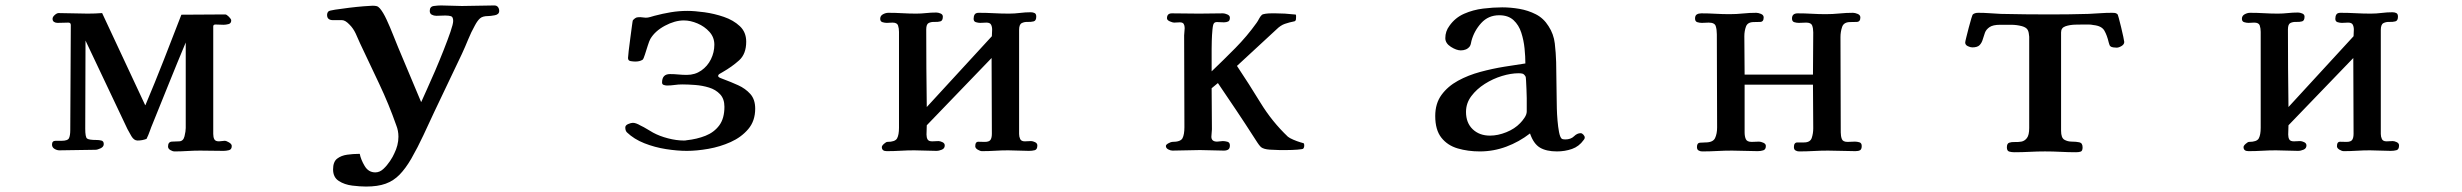

<svg xmlns="http://www.w3.org/2000/svg" viewBox="-20 -553 9040 705"><path d="M831 -17Q831 -4 820.5 -1.5Q810 1 801 1Q779 1 758 0.5Q737 0 715 0Q692 0 668 1.5Q644 3 621 3Q614 3 605.5 -2Q597 -7 597 -15Q597 -32 611 -33Q625 -34 637 -34Q653 -34 657.5 -52.5Q662 -71 662 -83V-397Q631 -323 601 -248.5Q571 -174 541 -100Q535 -86 530 -71.5Q525 -57 518 -43Q502 -37 485 -37Q472 -37 462.5 -53Q453 -69 448 -79L294 -404Q294 -323 293.5 -242Q293 -161 293 -80Q293 -50 299.5 -44.5Q306 -39 335 -39Q343 -39 352 -37Q361 -35 361 -24Q361 -14 349.5 -8.5Q338 -3 330 -3Q297 -3 264 -2Q231 -1 198 -1Q189 -1 180 -6.5Q171 -12 171 -22Q171 -36 184 -36Q197 -36 206 -36Q229 -36 233.5 -46Q238 -56 238 -75Q238 -172 239 -268Q240 -364 240 -461Q240 -470 231 -470Q221 -470 211.5 -469.5Q202 -469 191 -469Q184 -469 178.5 -472.5Q173 -476 173 -484Q173 -491 181 -498Q189 -505 195 -505Q222 -505 248.5 -504Q275 -503 302 -503Q315 -503 328.5 -503.5Q342 -504 355 -505L513 -167H514Q549 -250 581.5 -333Q614 -416 646 -499Q687 -499 727 -499.5Q767 -500 807 -500Q812 -500 820.5 -491.5Q829 -483 829 -478Q829 -467 819 -464.5Q809 -462 801 -462Q794 -462 786.5 -462.5Q779 -463 771 -463Q763 -463 763 -456Q763 -357 763 -258Q763 -159 763 -61Q763 -49 767 -41.5Q771 -34 784 -34Q789 -34 794.5 -35Q800 -36 805 -36Q811 -36 821 -30Q831 -24 831 -17Z M1813 -513Q1813 -500 1797 -497Q1781 -494 1772 -494Q1752 -494 1742.5 -485.5Q1733 -477 1724 -460Q1710 -435 1699 -408Q1688 -381 1676 -355Q1651 -302 1625.5 -249Q1600 -196 1575 -143Q1555 -100 1534.5 -56Q1514 -12 1490 30Q1469 66 1447 88.5Q1425 111 1396 121.5Q1367 132 1324 132Q1302 132 1273.5 128.5Q1245 125 1224 111.5Q1203 98 1203 69Q1203 41 1218 29.5Q1233 18 1255 15Q1277 12 1297 12H1301Q1305 33 1319 56.5Q1333 80 1358 80Q1374 80 1387.5 67.5Q1401 55 1412 38.5Q1423 22 1428 10Q1435 -4 1439 -19.5Q1443 -35 1443 -51Q1443 -62 1441 -72.5Q1439 -83 1435 -93Q1408 -170 1372.5 -245Q1337 -320 1302 -394Q1295 -411 1286 -430Q1277 -449 1264 -462Q1248 -479 1236 -479Q1224 -479 1203 -479Q1181 -479 1181 -498Q1181 -506 1186 -511Q1188 -514 1210.5 -517.5Q1233 -521 1262 -524.5Q1291 -528 1316 -530Q1341 -532 1348 -532Q1357 -532 1363 -530.5Q1369 -529 1375 -522Q1387 -508 1399.5 -481Q1412 -454 1423 -426Q1434 -398 1442 -379Q1463 -329 1484 -279Q1505 -229 1526 -179H1527Q1533 -193 1547 -223.5Q1561 -254 1577.5 -292.5Q1594 -331 1609 -369Q1624 -407 1634 -436Q1644 -465 1644 -476Q1644 -491 1636 -493.5Q1628 -496 1615 -496Q1607 -496 1598.5 -495.5Q1590 -495 1582 -495Q1573 -495 1565.5 -499Q1558 -503 1558 -513Q1558 -529 1573 -531Q1588 -533 1599 -533Q1619 -533 1638 -532Q1657 -531 1676 -531Q1706 -531 1735.5 -532Q1765 -533 1795 -533Q1804 -533 1808.5 -527Q1813 -521 1813 -513Z M2753 -154Q2753 -109 2727.5 -79Q2702 -49 2663 -31.5Q2624 -14 2581 -6.5Q2538 1 2502 1Q2467 1 2425.5 -5.5Q2384 -12 2346 -27Q2308 -42 2282 -67Q2276 -73 2276 -85Q2276 -93 2286.5 -97.5Q2297 -102 2304 -102Q2315 -102 2332 -92Q2343 -87 2356 -79Q2369 -71 2378 -66Q2402 -53 2433 -45Q2464 -37 2491 -37Q2498 -37 2501 -38Q2539 -42 2570.5 -54.5Q2602 -67 2621 -92.5Q2640 -118 2640 -161Q2640 -190 2624 -207Q2608 -224 2583.5 -231.5Q2559 -239 2532.5 -241Q2506 -243 2485 -243Q2471 -243 2457 -241Q2443 -239 2429 -239Q2424 -239 2417.5 -241Q2411 -243 2411 -250Q2411 -281 2440 -281Q2456 -281 2471 -279.5Q2486 -278 2502 -278Q2532 -278 2555 -294Q2578 -310 2590.5 -335.5Q2603 -361 2603 -389Q2603 -416 2585 -436Q2567 -456 2541 -467Q2515 -478 2491 -478Q2458 -478 2421.5 -458.5Q2385 -439 2368 -410Q2364 -403 2358.5 -385.5Q2353 -368 2348 -352.5Q2343 -337 2340 -334Q2334 -330 2327 -328.5Q2320 -327 2313 -327Q2306 -327 2296 -328.5Q2286 -330 2286 -340Q2286 -345 2288.5 -366.5Q2291 -388 2294.5 -413.5Q2298 -439 2300.5 -458.5Q2303 -478 2304 -479Q2312 -487 2316.5 -488.5Q2321 -490 2331 -490Q2336 -490 2341 -489Q2346 -488 2351 -488Q2359 -488 2367.5 -490.5Q2376 -493 2383 -495Q2413 -503 2443 -508Q2473 -513 2504 -513Q2530 -513 2566.5 -508Q2603 -503 2638 -491Q2673 -479 2696.5 -457Q2720 -435 2720 -400Q2720 -355 2694 -331.5Q2668 -308 2633 -288Q2630 -286 2623.5 -282.5Q2617 -279 2617 -274Q2617 -270 2625.5 -266.5Q2634 -263 2637 -262Q2664 -252 2690.5 -240Q2717 -228 2735 -208Q2753 -188 2753 -154Z M3789 -19Q3789 -4 3779.5 -1.5Q3770 1 3758 1Q3739 1 3720 0Q3701 -1 3682 -1Q3658 -1 3634 0.5Q3610 2 3586 2Q3579 2 3570 -3.5Q3561 -9 3561 -16Q3561 -33 3573 -32.5Q3585 -32 3596 -32Q3612 -32 3617 -39.5Q3622 -47 3622 -62Q3622 -132 3621.5 -201Q3621 -270 3621 -340L3383 -93Q3383 -85 3382.5 -76Q3382 -67 3382 -59Q3382 -48 3386 -41Q3390 -34 3403 -34Q3409 -34 3414.5 -34.5Q3420 -35 3426 -35Q3432 -35 3440.5 -31Q3449 -27 3449 -19Q3449 -8 3438.5 -3.5Q3428 1 3418 1Q3398 1 3377.5 0Q3357 -1 3337 -1Q3312 -1 3287 0.5Q3262 2 3236 2Q3218 2 3218 -13Q3218 -18 3226 -25Q3234 -32 3238 -32Q3267 -32 3274 -45Q3281 -58 3281 -84V-436Q3281 -449 3277.5 -459.5Q3274 -470 3257 -470Q3252 -470 3246.5 -469.5Q3241 -469 3236 -469Q3229 -469 3220.5 -471.5Q3212 -474 3212 -484Q3212 -495 3222 -500.5Q3232 -506 3242 -506Q3268 -506 3293.5 -504.5Q3319 -503 3344 -503Q3362 -503 3380.5 -505Q3399 -507 3418 -507Q3425 -507 3433.5 -503.5Q3442 -500 3442 -492Q3442 -477 3433 -474.5Q3424 -472 3411.5 -472.5Q3399 -473 3390 -468.5Q3381 -464 3381 -445Q3381 -374 3381.5 -302.5Q3382 -231 3383 -160L3622 -420Q3622 -426 3622.5 -432Q3623 -438 3623 -444Q3623 -455 3619 -462.5Q3615 -470 3602 -470Q3596 -470 3590.5 -469.5Q3585 -469 3579 -469Q3572 -469 3563.5 -471.5Q3555 -474 3555 -484Q3555 -494 3559 -500Q3563 -506 3574 -506Q3602 -506 3629.5 -504.5Q3657 -503 3685 -503Q3705 -503 3725 -505.5Q3745 -508 3765 -508Q3773 -508 3779 -505Q3785 -502 3785 -492Q3785 -477 3775.5 -474.5Q3766 -472 3753.5 -472.5Q3741 -473 3731.5 -468Q3722 -463 3722 -443V-61Q3722 -51 3726 -42.5Q3730 -34 3743 -34Q3749 -34 3754.5 -34.5Q3760 -35 3766 -35Q3772 -35 3780.5 -31Q3789 -27 3789 -19Z M4769 -19Q4769 -11 4765 -7Q4763 -5 4743.5 -3.5Q4724 -2 4704 -2Q4684 -2 4678 -2Q4665 -2 4642.5 -3.5Q4620 -5 4610 -13Q4603 -20 4597 -29.5Q4591 -39 4585 -48Q4553 -98 4519.5 -148Q4486 -198 4452 -248L4429 -229Q4429 -192 4429.5 -154Q4430 -116 4430 -78Q4430 -71 4429 -64.5Q4428 -58 4428 -51Q4428 -33 4449 -33Q4454 -33 4459.5 -34Q4465 -35 4470 -35Q4478 -35 4487 -32.5Q4496 -30 4496 -19Q4496 -8 4490 -4Q4484 0 4474 0Q4452 0 4430 -1Q4408 -2 4386 -2Q4361 -2 4336 -1Q4311 0 4285 0Q4278 0 4269.5 -4.5Q4261 -9 4261 -17Q4261 -22 4270.5 -27Q4280 -32 4284 -32Q4315 -32 4322 -45.5Q4329 -59 4329 -86Q4329 -170 4328.5 -254.5Q4328 -339 4328 -423Q4328 -430 4329 -436.5Q4330 -443 4330 -450Q4330 -459 4326.5 -465Q4323 -471 4312 -471Q4307 -471 4301.5 -470.5Q4296 -470 4291 -470Q4286 -470 4275.5 -474.5Q4265 -479 4265 -486Q4265 -504 4283 -504Q4308 -504 4333 -503.5Q4358 -503 4383 -503Q4405 -503 4427 -503.5Q4449 -504 4471 -504Q4477 -504 4486.5 -500Q4496 -496 4496 -488Q4496 -477 4489.5 -474Q4483 -471 4474 -471Q4467 -471 4461 -471.5Q4455 -472 4449 -472Q4441 -472 4438 -468Q4434 -465 4432 -444.5Q4430 -424 4429.5 -403Q4429 -382 4429 -374Q4429 -353 4429 -332Q4429 -311 4429 -291Q4473 -333 4516 -376.5Q4559 -420 4594 -469Q4599 -476 4603 -484Q4607 -492 4613 -498Q4616 -501 4626.5 -502.5Q4637 -504 4648.5 -504Q4660 -504 4664 -504Q4681 -504 4698 -503Q4715 -502 4732 -500Q4733 -500 4734 -500Q4735 -500 4736 -500H4737Q4739 -498 4739 -495Q4739 -492 4739 -490Q4739 -486 4738.5 -481.5Q4738 -477 4734 -475Q4714 -471 4698 -465.5Q4682 -460 4667 -445L4522 -311Q4566 -245 4608.5 -175.5Q4651 -106 4709 -51Q4715 -46 4729 -40Q4743 -34 4755 -30.5Q4767 -27 4767 -27Q4769 -25 4769 -19Z M5586 -172Q5586 -177 5586 -192.5Q5586 -208 5585 -225.5Q5584 -243 5583.5 -257Q5583 -271 5581 -273Q5576 -281 5570.5 -282.5Q5565 -284 5556 -284Q5528 -284 5495 -274Q5462 -264 5432 -245Q5402 -226 5382.5 -200Q5363 -174 5363 -142Q5363 -102 5387.5 -78.5Q5412 -55 5451 -55Q5480 -55 5511 -67.5Q5542 -80 5562 -101Q5570 -109 5578 -121Q5586 -133 5586 -144ZM5799 -48Q5799 -43 5795 -39Q5778 -15 5752 -6Q5726 3 5697 3Q5658 3 5634.5 -11Q5611 -25 5598 -63Q5558 -32 5511 -14.5Q5464 3 5414 3Q5370 3 5332.5 -8Q5295 -19 5272.5 -47.5Q5250 -76 5250 -127Q5250 -173 5273 -204.5Q5296 -236 5333.5 -256.5Q5371 -277 5415.5 -289Q5460 -301 5503.5 -308Q5547 -315 5581 -320Q5581 -345 5578 -375Q5575 -405 5566 -433Q5557 -461 5537.5 -479Q5518 -497 5485 -497Q5445 -497 5419 -468.5Q5393 -440 5383 -403Q5382 -399 5381 -393.5Q5380 -388 5377 -383Q5371 -375 5362.5 -371.5Q5354 -368 5344 -368Q5328 -368 5307.5 -381Q5287 -394 5287 -413Q5287 -438 5302 -458Q5323 -488 5356 -502.5Q5389 -517 5426 -521.5Q5463 -526 5496 -526Q5527 -526 5559 -520.5Q5591 -515 5619.5 -500.5Q5648 -486 5666 -457Q5685 -428 5689 -393.5Q5693 -359 5694 -325Q5695 -290 5695 -255Q5695 -220 5696 -185Q5696 -175 5696.5 -154.5Q5697 -134 5699 -110.5Q5701 -87 5704.5 -68.5Q5708 -50 5714 -44Q5718 -41 5727 -41Q5748 -41 5759.5 -52.5Q5771 -64 5784 -64Q5789 -64 5794 -58.5Q5799 -53 5799 -48Z M6816 -17Q6816 -5 6810 -1.5Q6804 2 6793 2Q6768 2 6743 1Q6718 0 6692 0Q6666 0 6639.5 1.5Q6613 3 6586 3Q6579 3 6573 -0.5Q6567 -4 6567 -13Q6567 -30 6580 -30Q6593 -30 6604 -30Q6627 -30 6632.5 -46.5Q6638 -63 6638 -82Q6638 -123 6637.5 -162.5Q6637 -202 6637 -242H6386V-67Q6386 -52 6390.5 -42Q6395 -32 6412 -32Q6419 -32 6425.5 -32.5Q6432 -33 6439 -33Q6445 -33 6454.5 -29Q6464 -25 6464 -17Q6464 -4 6454.5 -1Q6445 2 6434 2Q6411 2 6387 1Q6363 0 6340 0Q6312 0 6285 1.5Q6258 3 6230 3Q6223 3 6217 -0.5Q6211 -4 6211 -13Q6211 -28 6221.5 -29Q6232 -30 6242 -30Q6270 -30 6277.5 -46Q6285 -62 6285 -85Q6285 -171 6284.5 -256.5Q6284 -342 6284 -427Q6284 -444 6280 -457Q6276 -470 6254 -470Q6248 -470 6241.5 -469.5Q6235 -469 6229 -469Q6221 -469 6212.5 -471.5Q6204 -474 6204 -485Q6204 -496 6210.5 -500Q6217 -504 6227 -504Q6253 -504 6279 -502.5Q6305 -501 6331 -501Q6356 -501 6380 -503.5Q6404 -506 6429 -506Q6436 -506 6446 -502Q6456 -498 6456 -489Q6456 -473 6443.5 -472.5Q6431 -472 6420 -472Q6397 -472 6391 -455.5Q6385 -439 6385 -420Q6385 -385 6385.5 -349.5Q6386 -314 6386 -279H6637Q6637 -318 6637.5 -357Q6638 -396 6638 -434Q6638 -449 6634 -459.5Q6630 -470 6612 -470Q6605 -470 6598.5 -469.5Q6592 -469 6585 -469Q6577 -469 6568.5 -471.5Q6560 -474 6560 -485Q6560 -504 6581 -504Q6607 -504 6633 -502.5Q6659 -501 6684 -501Q6709 -501 6734 -503.5Q6759 -506 6784 -506Q6791 -506 6801 -502Q6811 -498 6811 -489Q6811 -473 6798 -472.5Q6785 -472 6774 -472Q6750 -472 6744 -454Q6738 -436 6738 -417Q6738 -329 6738.5 -242Q6739 -155 6739 -67Q6739 -53 6743 -42.5Q6747 -32 6764 -32Q6771 -32 6777.5 -32.5Q6784 -33 6791 -33Q6799 -33 6807.5 -30.5Q6816 -28 6816 -17Z M7780 -399Q7780 -390 7770 -384Q7760 -378 7752 -378Q7747 -378 7739.5 -379Q7732 -380 7728 -384Q7726 -387 7725 -390.5Q7724 -394 7723 -397Q7717 -423 7707 -440.5Q7697 -458 7667 -461Q7658 -463 7649 -463Q7640 -463 7631 -463Q7620 -463 7600 -462.5Q7580 -462 7564 -456.5Q7548 -451 7548 -434V-73Q7548 -47 7560 -40Q7572 -33 7587.5 -33Q7603 -33 7615 -30.5Q7627 -28 7627 -12Q7627 1 7620.5 3.5Q7614 6 7603 6Q7575 6 7546.5 4.5Q7518 3 7489 3Q7461 3 7433 4.5Q7405 6 7376 6Q7366 6 7357.5 3.5Q7349 1 7349 -12Q7349 -26 7357.5 -29Q7366 -32 7378 -31.5Q7390 -31 7402 -33Q7414 -35 7422.5 -46Q7431 -57 7431 -83V-410Q7431 -414 7431 -418Q7431 -422 7430 -426Q7429 -439 7423.5 -446Q7418 -453 7404 -457Q7385 -462 7364.5 -462Q7344 -462 7324 -462Q7298 -462 7285.5 -453.5Q7273 -445 7268.5 -433Q7264 -421 7260.5 -408.5Q7257 -396 7249 -387.5Q7241 -379 7222 -379Q7215 -379 7205.5 -383.5Q7196 -388 7196 -397Q7196 -400 7200 -416Q7204 -432 7209 -451.5Q7214 -471 7218.5 -485.5Q7223 -500 7224 -500Q7231 -506 7244 -506Q7265 -506 7285.5 -504.5Q7306 -503 7327 -502Q7372 -501 7417.5 -500.5Q7463 -500 7508 -500Q7543 -500 7578.5 -500.5Q7614 -501 7649 -502Q7671 -503 7692 -504.5Q7713 -506 7735 -506Q7741 -506 7745.5 -505.5Q7750 -505 7755 -501Q7756 -501 7760 -486.5Q7764 -472 7768.5 -453Q7773 -434 7776.5 -418Q7780 -402 7780 -399Z M8789 -19Q8789 -4 8779.5 -1.5Q8770 1 8758 1Q8739 1 8720 0Q8701 -1 8682 -1Q8658 -1 8634 0.5Q8610 2 8586 2Q8579 2 8570 -3.5Q8561 -9 8561 -16Q8561 -33 8573 -32.5Q8585 -32 8596 -32Q8612 -32 8617 -39.5Q8622 -47 8622 -62Q8622 -132 8621.5 -201Q8621 -270 8621 -340L8383 -93Q8383 -85 8382.5 -76Q8382 -67 8382 -59Q8382 -48 8386 -41Q8390 -34 8403 -34Q8409 -34 8414.5 -34.5Q8420 -35 8426 -35Q8432 -35 8440.5 -31Q8449 -27 8449 -19Q8449 -8 8438.5 -3.5Q8428 1 8418 1Q8398 1 8377.5 0Q8357 -1 8337 -1Q8312 -1 8287 0.5Q8262 2 8236 2Q8218 2 8218 -13Q8218 -18 8226 -25Q8234 -32 8238 -32Q8267 -32 8274 -45Q8281 -58 8281 -84V-436Q8281 -449 8277.5 -459.5Q8274 -470 8257 -470Q8252 -470 8246.5 -469.5Q8241 -469 8236 -469Q8229 -469 8220.5 -471.5Q8212 -474 8212 -484Q8212 -495 8222 -500.5Q8232 -506 8242 -506Q8268 -506 8293.5 -504.5Q8319 -503 8344 -503Q8362 -503 8380.5 -505Q8399 -507 8418 -507Q8425 -507 8433.5 -503.5Q8442 -500 8442 -492Q8442 -477 8433 -474.5Q8424 -472 8411.5 -472.5Q8399 -473 8390 -468.5Q8381 -464 8381 -445Q8381 -374 8381.5 -302.5Q8382 -231 8383 -160L8622 -420Q8622 -426 8622.5 -432Q8623 -438 8623 -444Q8623 -455 8619 -462.5Q8615 -470 8602 -470Q8596 -470 8590.5 -469.5Q8585 -469 8579 -469Q8572 -469 8563.5 -471.5Q8555 -474 8555 -484Q8555 -494 8559 -500Q8563 -506 8574 -506Q8602 -506 8629.5 -504.5Q8657 -503 8685 -503Q8705 -503 8725 -505.5Q8745 -508 8765 -508Q8773 -508 8779 -505Q8785 -502 8785 -492Q8785 -477 8775.5 -474.5Q8766 -472 8753.5 -472.5Q8741 -473 8731.5 -468Q8722 -463 8722 -443V-61Q8722 -51 8726 -42.5Q8730 -34 8743 -34Q8749 -34 8754.5 -34.5Q8760 -35 8766 -35Q8772 -35 8780.5 -31Q8789 -27 8789 -19Z"/></svg>

Font: Kaisei Tokumin
Style: Bold
Weight: 700
Designer: Font-Kai, 金井和夫
Foundry: KAZUO KANAI
Version: Version 5.003